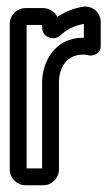

<svg xmlns="http://www.w3.org/2000/svg" viewBox="-20 -525 328 570"><path d="M229 -413H227C142 -413 105 -341 105 -279V-25H59V-451H105V-444C105 -415 136 -403 157 -418C177 -437 200 -449 229 -454ZM108 -501H56C30 -501 9 -480 9 -454V-22C9 4 30 25 56 25H108C134 25 155 4 155 -22V-279C155 -325 178 -363 227 -363C236 -363 242 -360 250 -360C257 -360 279 -365 279 -388V-460C279 -486 256 -509 227 -505C198 -501 172 -489 150 -475C143 -489 127 -501 108 -501Z"/></svg>

Font: DIN Rundschrift
Style: EngKont
Weight: 400
Width: 3
Version: Version 1.027